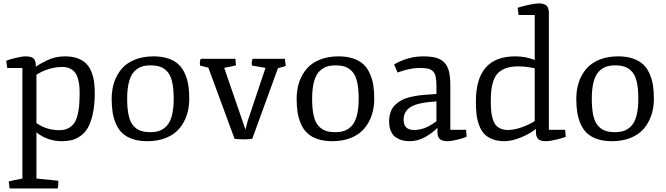

<svg xmlns="http://www.w3.org/2000/svg" viewBox="-20 -805 3862 1114"><path d="M191.4 -37.1V231L318.4 243.7Q319.8 267.1 314.9 288.6H35.6L30.8 248Q51.3 241.7 109.9 231V-410.6H22L16.1 -452.6Q32.7 -459.5 69.8 -468.8Q106.9 -478 131.3 -478Q150.4 -478 162.8 -472.9Q175.3 -467.8 180.2 -458.3Q185.1 -448.7 186.5 -441.7Q188 -434.6 188 -424.8V-418.5Q208 -431.2 218 -437Q228 -442.9 252.7 -454.8Q277.3 -466.8 303.5 -472.4Q329.6 -478 357.9 -478Q398.9 -478 429.7 -466.8Q460.4 -455.6 479.7 -436.3Q499 -417 510.5 -388.2Q522 -359.4 526.1 -327.4Q530.3 -295.4 529.8 -255.4Q528.8 -189 517.3 -139.6Q505.9 -90.3 488.5 -61.5Q471.2 -32.7 445.6 -15.1Q419.9 2.4 395 8.3Q370.1 14.2 339.4 14.2Q254.9 14.2 191.4 -37.1ZM191.4 -91.3Q248.5 -49.8 324.2 -49.8Q354 -49.8 375.2 -60.5Q396.5 -71.3 409.2 -88.6Q421.9 -106 429.2 -134Q436.5 -162.1 439 -189.5Q441.4 -216.8 441.9 -255.4Q442.4 -281.7 440.7 -302Q439 -322.3 433.1 -345Q427.2 -367.7 416.7 -382.3Q406.2 -397 387.5 -406.7Q368.7 -416.5 342.8 -416.5Q300.3 -416.5 260.3 -403.6Q220.2 -390.6 191.4 -371.1Z M627.9 -231.9Q627.9 -284.2 642.6 -328.1Q657.2 -372.1 686.3 -406Q715.3 -439.9 762.7 -459Q810.1 -478 871.1 -478Q919.9 -478 956.8 -465.3Q993.7 -452.6 1016.4 -430.9Q1039.1 -409.2 1053.2 -377Q1067.4 -344.7 1072.8 -310.1Q1078.1 -275.4 1078.1 -231.9Q1078.1 -179.7 1063.2 -135.7Q1048.3 -91.8 1019.3 -57.9Q990.2 -23.9 942.9 -4.9Q895.5 14.2 834.5 14.2Q785.6 14.2 748.8 1.5Q711.9 -11.2 689.2 -33Q666.5 -54.7 652.6 -86.9Q638.7 -119.1 633.3 -153.8Q627.9 -188.5 627.9 -231.9ZM717.8 -231.9Q717.8 -173.8 726.6 -135Q735.4 -96.2 753.9 -75.4Q772.5 -54.7 795.7 -46.4Q818.8 -38.1 852.5 -38.1Q882.8 -38.1 905.8 -46.4Q928.7 -54.7 948 -75.2Q967.3 -95.7 977.5 -135.3Q987.8 -174.8 987.8 -231.9Q987.8 -290 979 -328.9Q970.2 -367.7 951.7 -388.4Q933.1 -409.2 909.7 -417.5Q886.2 -425.8 852.5 -425.8Q822.3 -425.8 799.6 -417.5Q776.9 -409.2 757.6 -388.7Q738.3 -368.2 728 -328.6Q717.8 -289.1 717.8 -231.9Z M1341.3 1 1189 -412.1 1140.6 -424.8Q1139.6 -428.2 1139.6 -438.5Q1139.6 -454.1 1145 -463.9H1345.7L1349.1 -425.8Q1313 -417 1280.8 -411.6L1388.7 -98.1L1403.8 -52.7L1417 -102.5L1520.5 -411.1L1441.4 -424.8Q1440.4 -428.2 1440.4 -438.5Q1440.4 -451.7 1445.8 -463.9H1632.8L1637.7 -422.4Q1627 -417.5 1592.8 -409.7L1443.8 0Q1412.1 6.3 1341.3 1Z M1701.2 -231.9Q1701.2 -284.2 1715.8 -328.1Q1730.5 -372.1 1759.5 -406Q1788.6 -439.9 1835.9 -459Q1883.3 -478 1944.3 -478Q1993.2 -478 2030 -465.3Q2066.9 -452.6 2089.6 -430.9Q2112.3 -409.2 2126.5 -377Q2140.6 -344.7 2146 -310.1Q2151.4 -275.4 2151.4 -231.9Q2151.4 -179.7 2136.5 -135.7Q2121.6 -91.8 2092.5 -57.9Q2063.5 -23.9 2016.1 -4.9Q1968.8 14.2 1907.7 14.2Q1858.9 14.2 1822 1.5Q1785.2 -11.2 1762.5 -33Q1739.7 -54.7 1725.8 -86.9Q1711.9 -119.1 1706.5 -153.8Q1701.2 -188.5 1701.2 -231.9ZM1791 -231.9Q1791 -173.8 1799.8 -135Q1808.6 -96.2 1827.1 -75.4Q1845.7 -54.7 1868.9 -46.4Q1892.1 -38.1 1925.8 -38.1Q1956.1 -38.1 1979 -46.4Q2002 -54.7 2021.2 -75.2Q2040.5 -95.7 2050.8 -135.3Q2061 -174.8 2061 -231.9Q2061 -290 2052.2 -328.9Q2043.5 -367.7 2024.9 -388.4Q2006.3 -409.2 1982.9 -417.5Q1959.5 -425.8 1925.8 -425.8Q1895.5 -425.8 1872.8 -417.5Q1850.1 -409.2 1830.8 -388.7Q1811.5 -368.2 1801.3 -328.6Q1791 -289.1 1791 -231.9Z M2237.8 -99.1V-108.9Q2239.3 -137.2 2248 -159.2Q2256.8 -181.2 2272.9 -196.8Q2289.1 -212.4 2309.3 -223.4Q2329.6 -234.4 2357.4 -241.2Q2385.3 -248 2413.8 -251.7Q2442.4 -255.4 2479 -257.3L2512.2 -259.8V-310.5Q2511.7 -343.8 2507.1 -363.3Q2502.4 -382.8 2489.7 -393.6Q2477.1 -404.3 2460 -407.5Q2442.9 -410.6 2412.1 -410.6Q2357.9 -410.6 2286.6 -384.3L2266.6 -431.6Q2267.6 -432.1 2275.1 -436Q2282.7 -439.9 2288.1 -442.6Q2293.5 -445.3 2304.2 -450.2Q2314.9 -455.1 2324.2 -458.3Q2333.5 -461.4 2347.2 -465.6Q2360.8 -469.7 2373.5 -472.2Q2386.2 -474.6 2401.9 -476.3Q2417.5 -478 2433.1 -478Q2481 -478 2511.2 -469.5Q2541.5 -460.9 2560.1 -440.2Q2578.6 -419.4 2585.7 -387.9Q2592.8 -356.4 2592.8 -307.1V-51.8H2684.1L2687.5 -11.2Q2671.4 -4.4 2635.5 4.9Q2599.6 14.2 2575.2 14.2Q2556.2 14.2 2543.5 9Q2530.8 3.9 2525.9 -5.6Q2521 -15.1 2519.5 -22.2Q2518.1 -29.3 2518.1 -39.6V-62.5H2517.1Q2487.3 -32.2 2445.3 -9Q2403.3 14.2 2356.9 14.2Q2334.5 14.2 2315.2 9.3Q2295.9 4.4 2277.6 -7.6Q2259.3 -19.5 2248.5 -43Q2237.8 -66.4 2237.8 -99.1ZM2321.8 -109.9Q2321.8 -50.8 2383.3 -50.8Q2446.3 -50.8 2512.2 -101.6V-216.8L2474.1 -213.4Q2396 -206.5 2358.9 -181.6Q2321.8 -156.7 2321.8 -109.9Z M2906.2 14.2Q2865.2 14.2 2835 1.7Q2804.7 -10.7 2787.1 -30.8Q2769.5 -50.8 2758.8 -81.8Q2748 -112.8 2744.6 -144.3Q2741.2 -175.8 2741.2 -216.8Q2741.2 -478 2968.3 -478Q3030.8 -478 3082.5 -457V-717.8H2988.8L2983.4 -759.8Q2999.5 -766.1 3041.5 -775.6Q3083.5 -785.2 3107.9 -785.2Q3123.5 -785.2 3134.5 -781.2Q3145.5 -777.3 3150.9 -772.7Q3156.2 -768.1 3159.4 -759.3Q3162.6 -750.5 3163.3 -746.1Q3164.1 -741.7 3164.6 -732.4V-51.8H3258.8L3262.7 -11.2Q3246.6 -4.4 3208.5 4.9Q3170.4 14.2 3146 14.2Q3127 14.2 3114.7 9Q3102.5 3.9 3097.4 -5.6Q3092.3 -15.1 3090.8 -22.5Q3089.4 -29.8 3089.4 -39.6V-56.2H3087.9Q3057.1 -30.3 3003.7 -8.1Q2950.2 14.2 2906.2 14.2ZM2928.2 -50.8Q2963.4 -50.8 3006.6 -66.2Q3049.8 -81.5 3082.5 -102.5V-408.7Q3032.7 -419.9 2986.8 -419.9Q2946.3 -419.9 2917.5 -409.9Q2888.7 -399.9 2871.3 -383.1Q2854 -366.2 2844 -339.1Q2834 -312 2830.8 -283.7Q2827.6 -255.4 2827.6 -215.8Q2827.6 -183.1 2830.1 -159.2Q2832.5 -135.3 2839.1 -114Q2845.7 -92.8 2856.7 -79.3Q2867.7 -65.9 2885.7 -58.3Q2903.8 -50.8 2928.2 -50.8Z M3323.7 -231.9Q3323.7 -284.2 3338.4 -328.1Q3353 -372.1 3382.1 -406Q3411.1 -439.9 3458.5 -459Q3505.9 -478 3566.9 -478Q3615.7 -478 3652.6 -465.3Q3689.5 -452.6 3712.2 -430.9Q3734.9 -409.2 3749 -377Q3763.2 -344.7 3768.6 -310.1Q3773.9 -275.4 3773.9 -231.9Q3773.9 -179.7 3759 -135.7Q3744.1 -91.8 3715.1 -57.9Q3686 -23.9 3638.7 -4.9Q3591.3 14.2 3530.3 14.2Q3481.4 14.2 3444.6 1.5Q3407.7 -11.2 3385 -33Q3362.3 -54.7 3348.4 -86.9Q3334.5 -119.1 3329.1 -153.8Q3323.7 -188.5 3323.7 -231.9ZM3413.6 -231.9Q3413.6 -173.8 3422.4 -135Q3431.2 -96.2 3449.7 -75.4Q3468.3 -54.7 3491.5 -46.4Q3514.6 -38.1 3548.3 -38.1Q3578.6 -38.1 3601.6 -46.4Q3624.5 -54.7 3643.8 -75.2Q3663.1 -95.7 3673.3 -135.3Q3683.6 -174.8 3683.6 -231.9Q3683.6 -290 3674.8 -328.9Q3666 -367.7 3647.5 -388.4Q3628.9 -409.2 3605.5 -417.5Q3582 -425.8 3548.3 -425.8Q3518.1 -425.8 3495.4 -417.5Q3472.7 -409.2 3453.4 -388.7Q3434.1 -368.2 3423.8 -328.6Q3413.6 -289.1 3413.6 -231.9Z"/></svg>

Font: Fjord
Style: One
Weight: 400
Designer: Viktoriya Grabowska
Foundry: Viktoriya Grabowska
Version: Version 1.002